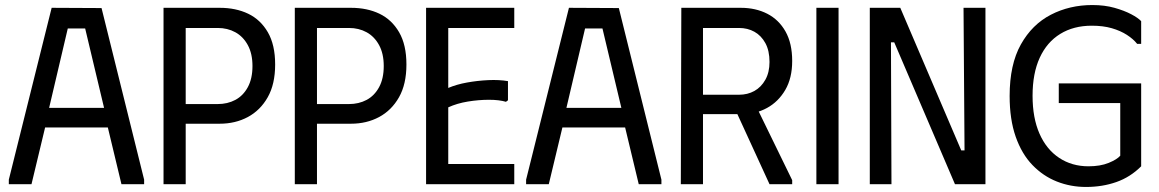

<svg xmlns="http://www.w3.org/2000/svg" viewBox="-20 -731 4598 762"><path d="M15 0V-18L185 -700L383 -699L552 -18V0H462L408 -225H159L105 0ZM175 -303H393L318 -618H249Z M629 0V-700H852Q916 -700 965 -676.5Q1014 -653 1043 -603Q1072 -553 1072 -475Q1072 -397 1042.5 -345Q1013 -293 963.5 -266.5Q914 -240 852 -240H717V0ZM717 -318H844Q883 -318 914 -334.5Q945 -351 963.5 -385Q982 -419 982 -469Q982 -518 963.5 -552Q945 -586 914 -603Q883 -620 844 -620H717Z M1150 0V-700H1373Q1437 -700 1486 -676.5Q1535 -653 1564 -603Q1593 -553 1593 -475Q1593 -397 1563.5 -345Q1534 -293 1484.5 -266.5Q1435 -240 1373 -240H1238V0ZM1238 -318H1365Q1404 -318 1435 -334.5Q1466 -351 1484.5 -385Q1503 -419 1503 -469Q1503 -518 1484.5 -552Q1466 -586 1435 -603Q1404 -620 1365 -620H1238Z M2021 -700V-620H1759V-382Q1792 -396 1833.5 -403.5Q1875 -411 1918 -413Q1961 -415 1996 -409V-333L1988 -327Q1961 -335 1920.5 -335Q1880 -335 1837 -328Q1794 -321 1759 -305V-80H2021V0H1671V-700Z M2068 0V-18L2238 -700L2436 -699L2605 -18V0H2515L2461 -225H2212L2158 0ZM2228 -303H2446L2371 -618H2302Z M2684 -700H2770V0H2682ZM2920 -700Q2979 -700 3025 -676.5Q3071 -653 3097.5 -606Q3124 -559 3124 -489Q3124 -421 3096.5 -374Q3069 -327 3024 -302.5Q2979 -278 2926 -278H2715V-700ZM2764 -355H2913Q2947 -355 2974 -370Q3001 -385 3017.5 -414.5Q3034 -444 3034 -485Q3034 -530 3017.5 -560Q3001 -590 2974 -605Q2947 -620 2913 -620H2764ZM2884 -327 2967 -338 3124 -16V0H3034Z M3220 -700H3308V0H3220Z M3804 -700H3891V0H3770L3529 -563H3516L3518 0H3432V-700H3553L3795 -134H3808Z M3987 -350Q3987 -475 4031.5 -554.5Q4076 -634 4150.5 -672.5Q4225 -711 4315 -711Q4364 -711 4403 -700Q4442 -689 4469.5 -674.5Q4497 -660 4509 -647V-557H4493Q4478 -576 4452.5 -592.5Q4427 -609 4392.5 -619Q4358 -629 4313 -629Q4241 -629 4188 -596.5Q4135 -564 4106.5 -502Q4078 -440 4078 -351Q4078 -263 4105.5 -200.5Q4133 -138 4183.5 -104.5Q4234 -71 4300 -71Q4347 -71 4380 -84.5Q4413 -98 4426 -113V-322H4182V-400H4509V-71Q4466 -28 4410.5 -8.5Q4355 11 4290 11Q4229 11 4174.5 -10.5Q4120 -32 4077.5 -76Q4035 -120 4011 -188.5Q3987 -257 3987 -350Z"/></svg>

Font: Phudu
Style: Regular
Weight: 400
Version: Version 1.005;gftools[0.9.23]